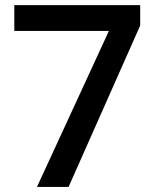

<svg xmlns="http://www.w3.org/2000/svg" viewBox="-20 -733 611 753"><path d="M249 0 529.8 -632.8V-712.9H36.1V-611.8H407.2L125 0Z"/></svg>

Font: Open Sans 600
Style: Regular
Weight: 600
Foundry: Ascender Corporation
Version: Version 1.100;PS 001.100;hotconv 1.0.88;makeotf.lib2.5.64775